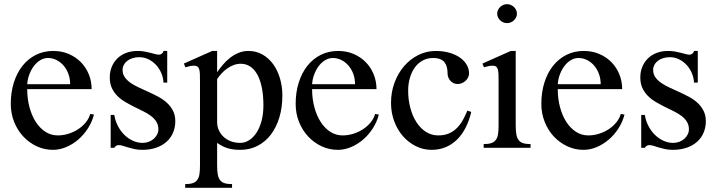

<svg xmlns="http://www.w3.org/2000/svg" viewBox="-20 -716 3474 930"><path d="M236.8 9.8Q194.3 9.8 157.2 -7.8Q120.1 -25.4 92.3 -55.4Q64.5 -85.4 48.3 -126Q32.2 -166.5 32.2 -212.9Q32.2 -268.6 46.9 -315.4Q61.5 -362.3 88.4 -396.5Q115.2 -430.7 153.3 -450Q191.4 -469.2 237.8 -469.2Q278.8 -469.2 313 -454.6Q347.2 -439.9 371.8 -414.8Q396.5 -389.6 410.2 -356Q423.8 -322.3 423.8 -284.2H111.8Q111.8 -237.8 122.8 -196.8Q133.8 -155.8 153.3 -125.5Q172.9 -95.2 200 -77.6Q227.1 -60.1 259.8 -60.1Q286.6 -60.1 312.5 -68.4Q338.4 -76.7 359.6 -90.8Q380.9 -105 396 -123.8Q411.1 -142.6 417 -164.1L435.1 -161.1Q426.3 -126 406.2 -94.7Q386.2 -63.5 359.4 -40.3Q332.5 -17.1 300.8 -3.7Q269 9.8 236.8 9.8ZM319.8 -308.1Q319.8 -334.5 311.5 -357.4Q303.2 -380.4 288.6 -397.7Q273.9 -415 254.2 -425Q234.4 -435.1 211.9 -435.1Q193.4 -435.1 176 -425Q158.7 -415 145.3 -397.7Q131.8 -380.4 122.8 -357.4Q113.8 -334.5 111.8 -308.1Z M516.1 -159.2H533.7Q538.1 -130.9 550.8 -106.2Q563.5 -81.5 582 -63.2Q600.6 -44.9 623.5 -34.4Q646.5 -23.9 670.9 -23.9Q687 -23.9 700.9 -29.3Q714.8 -34.7 725.1 -43.9Q735.4 -53.2 741.2 -64.9Q747.1 -76.7 747.1 -89.8Q747.1 -110.8 737.1 -126.7Q727.1 -142.6 710.4 -155Q693.8 -167.5 672.6 -177.7Q651.4 -188 629.4 -199Q607.4 -210 586.2 -222.4Q564.9 -234.9 548.3 -251.5Q531.7 -268.1 521.7 -289.8Q511.7 -311.5 511.7 -340.8Q511.7 -368.7 521.2 -392.1Q530.8 -415.5 548.3 -432.9Q565.9 -450.2 590.8 -459.7Q615.7 -469.2 647 -469.2Q665.5 -469.2 680.7 -466.3Q695.8 -463.4 708.3 -460.2Q720.7 -457 731.2 -454.1Q741.7 -451.2 751 -451.2Q757.8 -451.2 764.2 -456.3Q770.5 -461.4 772 -469.2H790V-315.9H772Q770.5 -341.3 760.5 -363.8Q750.5 -386.2 734.6 -402.8Q718.8 -419.4 698.2 -429.2Q677.7 -439 654.8 -439Q636.2 -439 621.3 -434.1Q606.4 -429.2 595.9 -420.9Q585.4 -412.6 579.6 -401.4Q573.7 -390.1 573.7 -377.9Q573.7 -356.9 584.7 -341.6Q595.7 -326.2 613.5 -314Q631.3 -301.8 654.3 -291.3Q677.2 -280.8 701.4 -269.8Q725.6 -258.8 748.5 -246.3Q771.5 -233.9 789.3 -217.3Q807.1 -200.7 818.1 -179.2Q829.1 -157.7 829.1 -128.9Q829.1 -99.6 818.6 -74.2Q808.1 -48.8 787.8 -30.3Q767.6 -11.7 737.8 -1Q708 9.8 668.9 9.8Q648.4 9.8 631.6 6.1Q614.7 2.4 601.1 -1.7Q587.4 -5.9 575.9 -9.5Q564.5 -13.2 554.7 -13.2Q547.9 -13.2 542 -9.3Q536.1 -5.4 533.7 0H516.1Z M948.7 -323.2Q948.7 -342.8 948.2 -356.7Q947.8 -370.6 945.1 -379.9Q942.4 -389.2 936.3 -393.6Q930.2 -397.9 918.9 -397.9Q911.1 -397.9 901.4 -396Q891.6 -394 877.9 -390.1L870.6 -408.2L1007.8 -469.2H1031.7V-366.2Q1043.9 -383.8 1059.3 -402.1Q1074.7 -420.4 1093.5 -435.3Q1112.3 -450.2 1134.8 -459.7Q1157.2 -469.2 1183.6 -469.2Q1220.7 -469.2 1251 -452.1Q1281.2 -435.1 1302.7 -405.8Q1324.2 -376.5 1335.9 -336.9Q1347.7 -297.4 1347.7 -252.9Q1347.7 -195.8 1333.3 -147.7Q1318.8 -99.6 1292.5 -64.7Q1266.1 -29.8 1228.3 -10Q1190.4 9.8 1143.6 9.8Q1108.4 9.8 1082.8 2Q1057.1 -5.9 1031.7 -23.9V86.9Q1031.7 111.3 1034.7 128.2Q1037.6 145 1045.4 155.8Q1053.2 166.5 1067.4 171.1Q1081.5 175.8 1104 175.8V193.8H877V175.8Q899.9 175.8 914.1 170.9Q928.2 166 935.8 155.3Q943.4 144.5 946 127.7Q948.7 110.8 948.7 86.9ZM1031.7 -124Q1031.7 -103.5 1040 -85.2Q1048.3 -66.9 1063 -53.2Q1077.6 -39.6 1098.1 -31.7Q1118.7 -23.9 1143.6 -23.9Q1167 -23.9 1187.3 -37.1Q1207.5 -50.3 1222.9 -74Q1238.3 -97.7 1247.1 -131.1Q1255.9 -164.6 1255.9 -205.1Q1255.9 -255.9 1247.8 -293.9Q1239.7 -332 1225.1 -357.2Q1210.4 -382.3 1190.4 -394.8Q1170.4 -407.2 1147 -407.2Q1128.9 -407.2 1112.3 -401.1Q1095.7 -395 1081.1 -384.8Q1066.4 -374.5 1054 -361.1Q1041.5 -347.7 1031.7 -333Z M1616.7 9.8Q1574.2 9.8 1537.1 -7.8Q1500 -25.4 1472.2 -55.4Q1444.3 -85.4 1428.2 -126Q1412.1 -166.5 1412.1 -212.9Q1412.1 -268.6 1426.8 -315.4Q1441.4 -362.3 1468.3 -396.5Q1495.1 -430.7 1533.2 -450Q1571.3 -469.2 1617.7 -469.2Q1658.7 -469.2 1692.9 -454.6Q1727.1 -439.9 1751.7 -414.8Q1776.4 -389.6 1790 -356Q1803.7 -322.3 1803.7 -284.2H1491.7Q1491.7 -237.8 1502.7 -196.8Q1513.7 -155.8 1533.2 -125.5Q1552.7 -95.2 1579.8 -77.6Q1606.9 -60.1 1639.6 -60.1Q1666.5 -60.1 1692.4 -68.4Q1718.3 -76.7 1739.5 -90.8Q1760.7 -105 1775.9 -123.8Q1791 -142.6 1796.9 -164.1L1814.9 -161.1Q1806.2 -126 1786.1 -94.7Q1766.1 -63.5 1739.3 -40.3Q1712.4 -17.1 1680.7 -3.7Q1648.9 9.8 1616.7 9.8ZM1699.7 -308.1Q1699.7 -334.5 1691.4 -357.4Q1683.1 -380.4 1668.5 -397.7Q1653.8 -415 1634 -425Q1614.3 -435.1 1591.8 -435.1Q1573.2 -435.1 1555.9 -425Q1538.6 -415 1525.1 -397.7Q1511.7 -380.4 1502.7 -357.4Q1493.7 -334.5 1491.7 -308.1Z M2070.8 9.8Q2029.8 9.8 1994.1 -8.1Q1958.5 -25.9 1931.6 -56.6Q1904.8 -87.4 1889.4 -128.9Q1874 -170.4 1874 -217.8Q1874 -270 1891.1 -315.9Q1908.2 -361.8 1937.5 -395.8Q1966.8 -429.7 2006.3 -449.5Q2045.9 -469.2 2090.8 -469.2Q2126 -469.2 2155.5 -460.9Q2185.1 -452.6 2206.5 -438Q2228 -423.3 2240 -403.3Q2252 -383.3 2252 -359.9Q2252 -349.6 2247.1 -340.3Q2242.2 -331.1 2234.4 -324Q2226.6 -316.9 2216.8 -313Q2207 -309.1 2196.8 -309.1Q2185.5 -309.1 2176.5 -313.5Q2167.5 -317.9 2161.1 -325.2Q2154.8 -332.5 2151.4 -341.6Q2147.9 -350.6 2147.9 -359.9Q2147.9 -376 2144.8 -389.6Q2141.6 -403.3 2133.8 -413.6Q2126 -423.8 2112.3 -429.4Q2098.6 -435.1 2077.6 -435.1Q2049.3 -435.1 2026.9 -422.6Q2004.4 -410.2 1989 -388.7Q1973.6 -367.2 1965.3 -338.4Q1957 -309.6 1957 -276.9Q1957 -232.9 1967.5 -193.4Q1978 -153.8 1997.1 -124.3Q2016.1 -94.7 2043 -77.4Q2069.8 -60.1 2103 -60.1Q2132.3 -60.1 2154.3 -69.6Q2176.3 -79.1 2192.9 -95.7Q2209.5 -112.3 2221.7 -134Q2233.9 -155.8 2243.7 -180.2L2262.7 -173.8Q2252.4 -130.4 2234.6 -96.2Q2216.8 -62 2192.4 -38.6Q2168 -15.1 2137.5 -2.7Q2106.9 9.8 2070.8 9.8Z M2436 -695.8Q2445.8 -695.8 2454.3 -692.1Q2462.9 -688.5 2469.5 -682.1Q2476.1 -675.8 2480 -667.5Q2483.9 -659.2 2483.9 -649.9Q2483.9 -640.6 2480 -632.3Q2476.1 -624 2469.5 -617.7Q2462.9 -611.3 2454.3 -607.7Q2445.8 -604 2436 -604Q2426.3 -604 2417.7 -607.7Q2409.2 -611.3 2402.6 -617.7Q2396 -624 2392.1 -632.3Q2388.2 -640.6 2388.2 -649.9Q2388.2 -659.2 2392.1 -667.5Q2396 -675.8 2402.6 -682.1Q2409.2 -688.5 2417.7 -692.1Q2426.3 -695.8 2436 -695.8ZM2395 -323.2Q2395 -342.8 2394.5 -356.7Q2394 -370.6 2391.4 -379.9Q2388.7 -389.2 2382.6 -393.6Q2376.5 -397.9 2365.2 -397.9Q2357.4 -397.9 2347.4 -396Q2337.4 -394 2324.2 -390.1L2316.9 -408.2L2454.1 -469.2H2478V-106.9Q2478 -82.5 2481 -65.7Q2483.9 -48.8 2491.7 -38.1Q2499.5 -27.3 2513.4 -22.7Q2527.3 -18.1 2549.8 -18.1V0H2322.8V-18.1Q2345.7 -18.1 2359.9 -22.9Q2374 -27.8 2381.8 -38.6Q2389.6 -49.3 2392.3 -66.2Q2395 -83 2395 -106.9Z M2806.6 9.8Q2764.2 9.8 2727.1 -7.8Q2689.9 -25.4 2662.1 -55.4Q2634.3 -85.4 2618.2 -126Q2602.1 -166.5 2602.1 -212.9Q2602.1 -268.6 2616.7 -315.4Q2631.3 -362.3 2658.2 -396.5Q2685.1 -430.7 2723.1 -450Q2761.2 -469.2 2807.6 -469.2Q2848.6 -469.2 2882.8 -454.6Q2917 -439.9 2941.7 -414.8Q2966.3 -389.6 2980 -356Q2993.7 -322.3 2993.7 -284.2H2681.6Q2681.6 -237.8 2692.6 -196.8Q2703.6 -155.8 2723.1 -125.5Q2742.7 -95.2 2769.8 -77.6Q2796.9 -60.1 2829.6 -60.1Q2856.4 -60.1 2882.3 -68.4Q2908.2 -76.7 2929.4 -90.8Q2950.7 -105 2965.8 -123.8Q2981 -142.6 2986.8 -164.1L3004.9 -161.1Q2996.1 -126 2976.1 -94.7Q2956.1 -63.5 2929.2 -40.3Q2902.3 -17.1 2870.6 -3.7Q2838.9 9.8 2806.6 9.8ZM2889.6 -308.1Q2889.6 -334.5 2881.3 -357.4Q2873 -380.4 2858.4 -397.7Q2843.8 -415 2824 -425Q2804.2 -435.1 2781.7 -435.1Q2763.2 -435.1 2745.8 -425Q2728.5 -415 2715.1 -397.7Q2701.7 -380.4 2692.6 -357.4Q2683.6 -334.5 2681.6 -308.1Z M3085.9 -159.2H3103.5Q3107.9 -130.9 3120.6 -106.2Q3133.3 -81.5 3151.9 -63.2Q3170.4 -44.9 3193.4 -34.4Q3216.3 -23.9 3240.7 -23.9Q3256.8 -23.9 3270.8 -29.3Q3284.7 -34.7 3294.9 -43.9Q3305.2 -53.2 3311 -64.9Q3316.9 -76.7 3316.9 -89.8Q3316.9 -110.8 3306.9 -126.7Q3296.9 -142.6 3280.3 -155Q3263.7 -167.5 3242.4 -177.7Q3221.2 -188 3199.2 -199Q3177.2 -210 3156 -222.4Q3134.8 -234.9 3118.2 -251.5Q3101.6 -268.1 3091.6 -289.8Q3081.5 -311.5 3081.5 -340.8Q3081.5 -368.7 3091.1 -392.1Q3100.6 -415.5 3118.2 -432.9Q3135.7 -450.2 3160.6 -459.7Q3185.5 -469.2 3216.8 -469.2Q3235.4 -469.2 3250.5 -466.3Q3265.6 -463.4 3278.1 -460.2Q3290.5 -457 3301 -454.1Q3311.5 -451.2 3320.8 -451.2Q3327.6 -451.2 3334 -456.3Q3340.3 -461.4 3341.8 -469.2H3359.9V-315.9H3341.8Q3340.3 -341.3 3330.3 -363.8Q3320.3 -386.2 3304.4 -402.8Q3288.6 -419.4 3268.1 -429.2Q3247.6 -439 3224.6 -439Q3206.1 -439 3191.2 -434.1Q3176.3 -429.2 3165.8 -420.9Q3155.3 -412.6 3149.4 -401.4Q3143.6 -390.1 3143.6 -377.9Q3143.6 -356.9 3154.5 -341.6Q3165.5 -326.2 3183.3 -314Q3201.2 -301.8 3224.1 -291.3Q3247.1 -280.8 3271.2 -269.8Q3295.4 -258.8 3318.4 -246.3Q3341.3 -233.9 3359.1 -217.3Q3377 -200.7 3387.9 -179.2Q3398.9 -157.7 3398.9 -128.9Q3398.9 -99.6 3388.4 -74.2Q3377.9 -48.8 3357.7 -30.3Q3337.4 -11.7 3307.6 -1Q3277.8 9.8 3238.8 9.8Q3218.3 9.8 3201.4 6.1Q3184.6 2.4 3170.9 -1.7Q3157.2 -5.9 3145.8 -9.5Q3134.3 -13.2 3124.5 -13.2Q3117.7 -13.2 3111.8 -9.3Q3106 -5.4 3103.5 0H3085.9Z"/></svg>

Font: Tunjung putih
Style: Regular
Weight: 400
Designer: R.S. Wihananto
Foundry: R.S. Wihananto
Version: Version 2.0.1